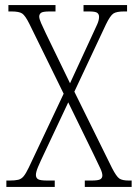

<svg xmlns="http://www.w3.org/2000/svg" viewBox="-20 -734 543 754"><path d="M5 0V-25H18Q39 -25 51.5 -28Q64 -31 73 -42Q82 -53 93 -76L230 -366L95 -641Q79 -673 67 -681Q55 -689 25 -689H13V-714H198V-689H175Q148 -689 141 -683.5Q134 -678 134 -669Q134 -660 141.5 -643Q149 -626 160 -603L255 -407L345 -602Q355 -623 362 -639Q369 -655 369 -668Q369 -678 362 -683.5Q355 -689 330 -689H308V-714H479V-689H467Q438 -689 425.5 -681Q413 -673 396 -638L272 -374L420 -74Q437 -41 448.5 -33Q460 -25 486 -25H497V0H313V-25H339Q366 -25 374 -30Q382 -35 382 -45Q382 -55 374.5 -71.5Q367 -88 349 -125L248 -332L159 -143Q137 -97 129 -77.5Q121 -58 121 -47Q121 -36 129 -30.5Q137 -25 166 -25H195V0Z"/></svg>

Font: Noto Serif Tamil Condensed ExtraLight
Style: Regular
Weight: 200
Width: 3
Designer: Indian Type Foundry, Tom Grace, and the Monotype Design Team
Foundry: Monotype Imaging Inc.
Version: Version 2.004; ttfautohint (v1.8.4.7-5d5b)